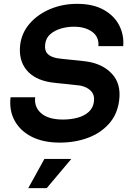

<svg xmlns="http://www.w3.org/2000/svg" viewBox="-20 -731 675 999"><path d="M291 11Q205 11 145 -19.5Q85 -50 56 -103.5Q27 -157 35 -225H163Q157 -174 194.5 -141.5Q232 -109 308 -109Q348 -109 383.5 -118.5Q419 -128 442 -149Q465 -170 469 -204Q473 -237 453 -258Q433 -279 396 -286Q386 -287 364.5 -289.5Q343 -292 318.5 -294.5Q294 -297 273 -299Q252 -301 242 -303Q158 -317 117 -368Q76 -419 85 -498Q93 -561 135 -609Q177 -657 241.5 -684Q306 -711 381 -711Q465 -711 520.5 -679.5Q576 -648 601 -597.5Q626 -547 621 -491H492Q496 -539 459.5 -565.5Q423 -592 365 -592Q328 -592 295.5 -582Q263 -572 241 -552.5Q219 -533 215 -501Q211 -468 227.5 -451Q244 -434 278 -428Q289 -426 310 -424Q331 -422 354.5 -419.5Q378 -417 399 -415Q420 -413 431 -411Q514 -399 562.5 -347Q611 -295 600 -209Q591 -136 547 -87Q503 -38 436.5 -13.5Q370 11 291 11ZM211 96H351L223 248H127Z"/></svg>

Font: Haskoy Bold
Style: Italic
Weight: 700
Designer: Ertekin Erdin
Foundry: Ertekin Erdin
Version: Version 2.000; ttfautohint (v1.8.4.7-5d5b)